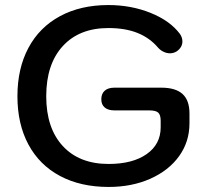

<svg xmlns="http://www.w3.org/2000/svg" viewBox="-20 -730 819 760"><path d="M49 -349Q49 -459 92.5 -540.5Q136 -622 217.5 -666Q299 -710 409 -710Q499 -710 576 -679Q653 -648 692 -596Q702 -582 702 -566Q702 -543 680 -527Q667 -519 653 -519Q640 -519 627.5 -525Q615 -531 606 -541Q573 -580 524.5 -599.5Q476 -619 409 -619Q294 -619 228.5 -547.5Q163 -476 163 -349Q163 -223 228.5 -152Q294 -81 410 -81Q505 -81 560.5 -120Q616 -159 616 -226V-252Q616 -275 606.5 -284Q597 -293 571 -293H433Q408 -293 394.5 -304.5Q381 -316 381 -337Q381 -359 394.5 -371Q408 -383 433 -383H618Q675 -383 702.5 -358Q730 -333 730 -281V-242Q730 -169 689 -112Q648 -55 575 -22.5Q502 10 410 10Q299 10 217.5 -33.5Q136 -77 92.5 -158Q49 -239 49 -349Z"/></svg>

Font: Kodchasan SemiBold
Style: Regular
Weight: 600
Version: Version 1.000; ttfautohint (v1.6)